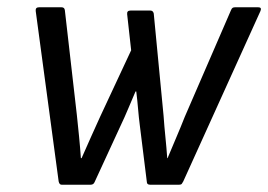

<svg xmlns="http://www.w3.org/2000/svg" viewBox="-20 -507 736 527"><path d="M149 0Q143 0 141 -9L78 -477Q77 -487 87 -487H149Q157 -487 158 -479L191 -191Q194 -163 197 -132.5Q200 -102 202 -73H204Q217 -102 229.5 -130.5Q242 -159 255 -187L340 -369L329 -468Q328 -478 338 -478H393Q400 -478 402 -470L429 -189Q431 -160 434 -131Q437 -102 439 -73H440Q452 -102 464 -130Q476 -158 487 -186L614 -479Q616 -484 618.5 -485.5Q621 -487 625 -487H689Q694 -487 695.5 -484.5Q697 -482 695 -477L483 -9Q481 -5 479 -2.5Q477 0 472 0H392Q383 0 383 -8L364 -161Q361 -184 359 -208Q357 -232 354 -256H352Q342 -233 332 -209Q322 -185 311 -162L240 -8Q237 0 229 0Z"/></svg>

Font: Sofia Sans Semi Condensed
Style: Italic
Weight: 400
Italic angle: -9°
Designer: Botio Nikoltchev, Ani Petrova
Foundry: lettersoup
Version: Version 4.101